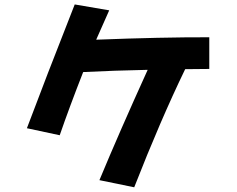

<svg xmlns="http://www.w3.org/2000/svg" viewBox="-20 -750 1040 843"><path d="M459.5 -704.6Q429.7 -638.7 402.3 -575.7Q688.5 -586.9 898.9 -586.4V-447.3Q877 -447.3 793 -446.3Q684.1 -221.2 569.3 72.3L416.5 41Q503.9 -169.4 628.4 -443.4Q480.5 -440.4 345.2 -433.6Q284.7 -279.3 242.2 -156.2L98.1 -187Q179.2 -403.3 308.1 -730.5Z"/></svg>

Font: Droid Sans
Style: Regular
Weight: 400
Foundry: Ascender Corporation
Version: Version 1.00 build 114